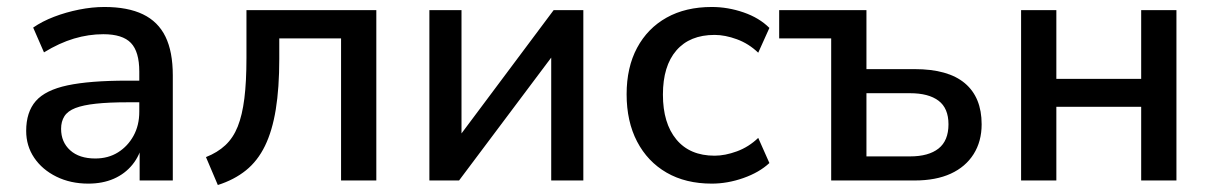

<svg xmlns="http://www.w3.org/2000/svg" viewBox="-20 -517 3465 550"><path d="M233 9Q182 9 141.5 -11Q101 -31 78 -65Q55 -99 55 -142Q55 -196 82.5 -227.5Q110 -259 173.5 -272.5Q237 -286 345 -286H392V-224H346Q292 -224 255 -220Q218 -216 196 -207.5Q174 -199 164.5 -184Q155 -169 155 -148Q155 -110 181 -86.5Q207 -63 253 -63Q290 -63 318 -80.5Q346 -98 362.5 -128Q379 -158 379 -197V-312Q379 -369 355 -394Q331 -419 276 -419Q234 -419 192 -406.5Q150 -394 106 -367L75 -438Q101 -456 135 -469Q169 -482 206.5 -489.5Q244 -497 279 -497Q346 -497 389.5 -476Q433 -455 454 -412Q475 -369 475 -301V0H380V-109H389Q381 -72 359.5 -45.5Q338 -19 306 -5Q274 9 233 9Z M604 13 570 -67Q603 -80 625.5 -101Q648 -122 661 -154.5Q674 -187 680 -235Q686 -283 686 -351V-488H1058V0H957V-407H780V-348Q780 -265 770 -203.5Q760 -142 739 -99Q718 -56 684.5 -29Q651 -2 604 13Z M1210 0V-488H1302V-100H1276L1566 -488H1651V0H1559V-388H1586L1295 0Z M2019 9Q1944 9 1889.5 -22.5Q1835 -54 1805 -111.5Q1775 -169 1775 -247Q1775 -324 1805 -380Q1835 -436 1889.5 -466.5Q1944 -497 2019 -497Q2065 -497 2110 -481.5Q2155 -466 2184 -437L2152 -366Q2125 -392 2091 -404.5Q2057 -417 2027 -417Q1956 -417 1917.5 -372.5Q1879 -328 1879 -246Q1879 -164 1917.5 -117.5Q1956 -71 2027 -71Q2057 -71 2091 -83.5Q2125 -96 2152 -122L2184 -50Q2155 -23 2109.5 -7Q2064 9 2019 9Z M2361 0V-407H2212V-488H2462V-319H2600Q2696 -319 2744 -278.5Q2792 -238 2792 -161Q2792 -112 2769 -75.5Q2746 -39 2703.5 -19.5Q2661 0 2600 0ZM2462 -69H2587Q2640 -69 2668.5 -91.5Q2697 -114 2697 -161Q2697 -207 2668.5 -228.5Q2640 -250 2587 -250H2462Z M2905 0V-488H3006V-291H3249V-488H3350V0H3249V-211H3006V0Z"/></svg>

Font: Nunito Sans 12pt SemiBold
Style: Regular
Weight: 600
Designer: Vernon Adams
Foundry: Vernon Adams
Version: Version 3.101;gftools[0.9.27]